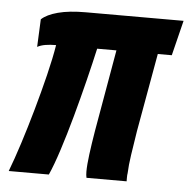

<svg xmlns="http://www.w3.org/2000/svg" viewBox="-44 -571 609 615"><g transform="rotate(5 261.0 -264.0)"><path d="M6 0Q21 -39 38 -92Q55 -145 71.5 -203.5Q88 -262 101.5 -317Q115 -372 122 -415Q103 -415 88 -412.5Q73 -410 62 -404L66 -493Q83 -509 118.5 -518.5Q154 -528 208 -528H522L494 -415H449L404 -163Q397 -119 392 -85.5Q387 -52 386 -26Q385 -21 385 -13.5Q385 -6 385 0H256Q255 -4 254.5 -9Q254 -14 254 -20Q254 -41 258.5 -75.5Q263 -110 270 -152L316 -415H254Q244 -370 229.5 -311.5Q215 -253 198.5 -193Q182 -133 165.5 -82Q149 -31 135 0Z"/></g></svg>

Font: Archivo ExtraCondensed ExtraBold
Style: Italic
Weight: 800
Width: 2
Italic angle: -10°
Designer: Hector Gatti
Foundry: Omnibus-Type
Version: Version 2.001